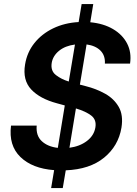

<svg xmlns="http://www.w3.org/2000/svg" viewBox="-20 -848 689 968"><path d="M237.8 100.1 252.9 9.8Q142.6 1.5 82.8 -56.6Q22.9 -114.7 35.6 -214.8H165Q160.6 -164.1 190.7 -136.2Q220.7 -108.4 271.5 -102.5L306.6 -316.4L267.6 -327.1Q181.2 -350.1 137.2 -397.2Q93.3 -444.3 106.4 -522.9Q116.2 -584 153.3 -630.6Q190.4 -677.2 248 -705.1Q305.7 -732.9 376.5 -736.8L391.6 -827.6H450.2L435.1 -735.8Q502 -729.5 549.8 -701.4Q597.7 -673.3 620.8 -628.7Q644 -584 635.7 -527.3H508.8Q511.2 -567.9 486.6 -592.8Q461.9 -617.7 416.5 -624L382.8 -421.4L412.6 -413.6Q465.3 -400.4 510 -375.5Q554.7 -350.6 578.6 -309.1Q602.5 -267.6 592.3 -204.1Q576.7 -111.8 504.6 -53Q432.6 5.9 311.5 10.7L296.4 100.1ZM330.1 -103Q382.3 -109.9 418.2 -137.2Q454.1 -164.6 460.9 -205.6Q467.3 -244.6 439.7 -265.6Q412.1 -286.6 362.8 -301.3ZM326.7 -437 357.9 -623.5Q308.6 -617.2 277.6 -591.8Q246.6 -566.4 240.7 -530.8Q234.4 -490.7 262 -469.5Q289.6 -448.2 326.7 -437Z"/></svg>

Font: Inter Semi Bold
Style: Italic
Weight: 600
Italic angle: -9.39999°
Designer: Rasmus Andersson
Foundry: rsms
Version: Version 4.000;git-3c8e0fc